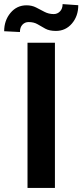

<svg xmlns="http://www.w3.org/2000/svg" viewBox="-58 -920 403 940"><path d="M210.9 -710.9V0H76.7V-710.9ZM248.5 -899.9 325.2 -894.5Q325.2 -841.3 294.2 -804.9Q263.2 -768.6 215.8 -768.6Q184.1 -768.6 164.1 -779.5Q144 -790.5 126 -801.3Q107.9 -812 82 -812Q64 -812 51.8 -799.1Q39.6 -786.1 39.6 -763.2L-37.6 -767.1Q-37.6 -819.8 -6.6 -856.9Q24.4 -894 71.8 -894Q98.1 -894 118.9 -883.3Q139.6 -872.6 160.2 -861.8Q180.7 -851.1 205.1 -851.1Q223.1 -851.1 235.8 -864.3Q248.5 -877.4 248.5 -899.9Z"/></svg>

Font: Vazirmatn RD FD SemiBold
Style: Regular
Weight: 600
Designer: Saber Rastikerdar
Foundry: Saber Rastikerdar
Version: Version 33.003